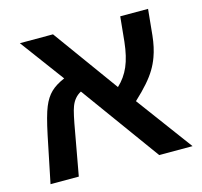

<svg xmlns="http://www.w3.org/2000/svg" viewBox="-91 -704 847 804"><g transform="rotate(-15 332.0 -302.0)"><path d="M188 -183.6 154.8 0H32.2L73.2 -199.7Q90.8 -283.7 105.5 -318.8Q120.1 -354.5 142.1 -375.7Q164.1 -397 202.1 -413.1L61 -603.5H204.6L410.2 -319.8Q442.9 -350.1 460.7 -391.4Q478.5 -432.6 485.4 -496.1L496.1 -603.5H616.7L605.5 -490.7Q600.1 -439.9 585.9 -401.4Q576.2 -374.5 562 -351.1Q547.9 -327.6 525.6 -302Q503.4 -276.4 467.8 -243.2L647.9 0H503.4L255.4 -341.8Q225.1 -325.7 211.9 -290.5Q206.5 -276.9 200.7 -250Q194.8 -223.1 188 -183.6Z"/></g></svg>

Font: Arimo SemiBold
Style: Regular
Weight: 600
Designer: Steve Matteson
Foundry: Monotype Imaging Inc.
Version: Version 1.33